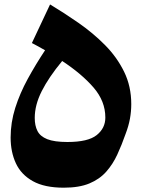

<svg xmlns="http://www.w3.org/2000/svg" viewBox="-20 -851 652 882"><path d="M583 -372.6Q583 -338.9 576.9 -305.4Q570.8 -272 557.1 -236.3Q539.6 -186 519 -141.4Q498.5 -96.7 468 -62.3Q437.5 -27.8 390.6 -8.3Q343.8 11.2 272.9 11.2Q184.6 11.2 130.9 -18.8Q77.1 -48.8 53 -100.8Q28.8 -152.8 28.8 -219.2Q28.8 -288.1 50 -355.2Q71.3 -422.4 107.4 -488.5Q143.6 -554.7 187 -620.1Q156.7 -637.7 126.5 -653.3L210 -830.6Q275.9 -791 341.8 -745.1Q407.7 -699.2 462.4 -644Q517.1 -588.9 550 -521.7Q583 -454.6 583 -372.6ZM265.6 -570.8Q203.6 -495.6 171.6 -432.1Q139.6 -368.7 139.6 -309.1Q139.6 -273.9 152.1 -249.3Q164.6 -224.6 197 -211.7Q229.5 -198.7 289.6 -198.7Q384.8 -198.7 424.3 -230.5Q463.9 -262.2 463.9 -311Q463.9 -386.2 409.7 -449Q355.5 -511.7 265.6 -570.8Z"/></svg>

Font: Pinar-DS1-FD ExtraBold
Style: Regular
Weight: 800
Designer: Amin Abedi
Version: Version 2.000